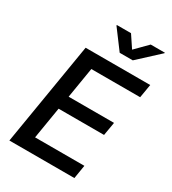

<svg xmlns="http://www.w3.org/2000/svg" viewBox="-222 -1062 1058 1179"><g transform="rotate(30 307.0 -472.0)"><path d="M35.2 0 155.8 -727.5H613.8L597.7 -631.8H251.5L215.8 -415H537.6L521.5 -320.3H199.2L162.1 -95.7H511.7L496.1 0ZM352.5 -944.3 408.7 -859.9 492.2 -944.3H592.8L591.8 -940.4L445.3 -805.2H352.5L251.5 -940.4L252.4 -944.3Z"/></g></svg>

Font: Inter Medium
Style: Italic
Weight: 500
Italic angle: -9.3988°
Designer: Rasmus Andersson
Foundry: rsms
Version: Version 4.001;git-66647c0bb